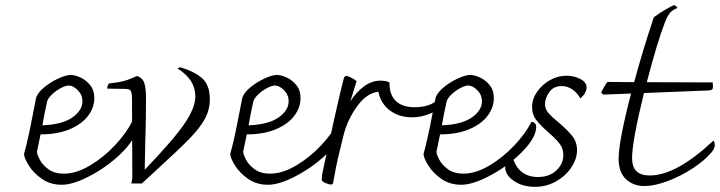

<svg xmlns="http://www.w3.org/2000/svg" viewBox="-20 -710 2786 743"><path d="M509 -219Q509 -179 457.5 -125.5Q406 -72 336 -33.5Q266 5 219 5Q174 5 141 -18.5Q108 -42 90.5 -71Q73 -100 73 -114Q89 -171 108 -272L119 -328Q123 -348 148 -369.5Q173 -391 204 -405.5Q235 -420 254 -420Q269 -420 290.5 -410.5Q312 -401 328.5 -381Q345 -361 345 -330Q345 -294 321 -262Q297 -230 250 -210Q203 -190 137 -190L123 -123Q123 -114 133.5 -93Q144 -72 167.5 -55Q191 -38 227 -38Q275 -38 328 -69.5Q381 -101 425 -148Q469 -195 491 -239Q509 -236 509 -219ZM162 -316Q152 -271 144 -225Q221 -228 260 -255.5Q299 -283 299 -318Q299 -343 281 -361Q263 -379 246 -379Q234 -379 215 -369Q196 -359 180.5 -344Q165 -329 162 -316Z M792 -326Q792 -285 772.5 -249.5Q753 -214 713 -173Q673 -132 580 -47Q563 -32 529 0H488Q492 -16 492 -23L491 -284V-319Q491 -349 486.5 -357.5Q482 -366 464 -366L395 -367Q395 -380 402 -387Q438 -391 455.5 -395.5Q473 -400 487 -406Q501 -412 510 -416Q533 -408 539 -387Q545 -366 545 -331Q545 -241 542 -154Q542 -139 540 -53Q654 -172 695 -233Q736 -294 736 -337Q736 -402 667 -445L677 -450Q736 -432 764 -405.5Q792 -379 792 -326Z M1307 -219Q1307 -179 1255.5 -125.5Q1204 -72 1134 -33.5Q1064 5 1017 5Q972 5 939 -18.5Q906 -42 888.5 -71Q871 -100 871 -114Q887 -171 906 -272L917 -328Q921 -348 946 -369.5Q971 -391 1002 -405.5Q1033 -420 1052 -420Q1067 -420 1088.5 -410.5Q1110 -401 1126.5 -381Q1143 -361 1143 -330Q1143 -294 1119 -262Q1095 -230 1048 -210Q1001 -190 935 -190L921 -123Q921 -114 931.5 -93Q942 -72 965.5 -55Q989 -38 1025 -38Q1073 -38 1126 -69.5Q1179 -101 1223 -148Q1267 -195 1289 -239Q1307 -236 1307 -219ZM960 -316Q950 -271 942 -225Q1019 -228 1058 -255.5Q1097 -283 1097 -318Q1097 -343 1079 -361Q1061 -379 1044 -379Q1032 -379 1013 -369Q994 -359 978.5 -344Q963 -329 960 -316Z M1709 -340Q1709 -319 1689.5 -299.5Q1670 -280 1638.5 -268Q1607 -256 1575 -256Q1525 -256 1489.5 -282Q1454 -308 1444 -355Q1399 -350 1361.5 -298Q1324 -246 1309 -185Q1307 -175 1294 -123.5Q1281 -72 1269 -2Q1268 1 1266.5 2.5Q1265 4 1260 4Q1253 4 1239 -2Q1225 -8 1225 -15Q1225 -29 1230 -52Q1291 -334 1309 -401Q1311 -410 1313.5 -413Q1316 -416 1322 -416Q1326 -416 1339 -409.5Q1352 -403 1360 -396L1342 -338L1336 -318Q1359 -354 1389 -376Q1419 -398 1453 -398Q1463 -398 1473 -396Q1483 -394 1487 -391Q1487 -342 1512.5 -318.5Q1538 -295 1584 -295Q1625 -295 1652 -309Q1679 -323 1699 -357Q1703 -356 1706 -351Q1709 -346 1709 -340Z M2055 -219Q2055 -179 2003.5 -125.5Q1952 -72 1882 -33.5Q1812 5 1765 5Q1720 5 1687 -18.5Q1654 -42 1636.5 -71Q1619 -100 1619 -114Q1635 -171 1654 -272L1665 -328Q1669 -348 1694 -369.5Q1719 -391 1750 -405.5Q1781 -420 1800 -420Q1815 -420 1836.5 -410.5Q1858 -401 1874.5 -381Q1891 -361 1891 -330Q1891 -294 1867 -262Q1843 -230 1796 -210Q1749 -190 1683 -190L1669 -123Q1669 -114 1679.5 -93Q1690 -72 1713.5 -55Q1737 -38 1773 -38Q1821 -38 1874 -69.5Q1927 -101 1971 -148Q2015 -195 2037 -239Q2055 -236 2055 -219ZM1708 -316Q1698 -271 1690 -225Q1767 -228 1806 -255.5Q1845 -283 1845 -318Q1845 -343 1827 -361Q1809 -379 1792 -379Q1780 -379 1761 -369Q1742 -359 1726.5 -344Q1711 -329 1708 -316Z M1935 -63Q1935 -79 1944 -89Q1953 -99 1964 -101Q1975 -63 2000 -44Q2025 -25 2061 -25Q2106 -25 2133 -50.5Q2160 -76 2160 -110Q2160 -135 2145.5 -154Q2131 -173 2102 -198Q2070 -226 2054.5 -246.5Q2039 -267 2039 -296Q2039 -327 2058.5 -355Q2078 -383 2108.5 -400Q2139 -417 2172 -417Q2201 -417 2225.5 -404.5Q2250 -392 2250 -371Q2250 -351 2226 -329Q2213 -352 2194 -364.5Q2175 -377 2154 -377Q2122 -377 2105.5 -353.5Q2089 -330 2089 -307Q2089 -288 2102 -273Q2115 -258 2143 -235Q2177 -206 2195 -183Q2213 -160 2213 -129Q2213 -96 2191.5 -63Q2170 -30 2132.5 -8.5Q2095 13 2050 13Q2002 13 1968.5 -10Q1935 -33 1935 -63Z M2746 -149Q2746 -141 2743 -135Q2740 -129 2733 -120Q2707 -89 2660.5 -58.5Q2614 -28 2563 -9Q2512 10 2474 10Q2431 10 2402.5 -16.5Q2374 -43 2374 -96Q2374 -163 2422 -348L2316 -344Q2314 -345 2310.5 -347.5Q2307 -350 2306 -352Q2309 -357 2317 -372Q2325 -387 2331 -393L2434 -392Q2467 -514 2510 -643Q2528 -657 2556 -673.5Q2584 -690 2590 -690Q2599 -686 2601 -679Q2583 -672 2573 -660.5Q2563 -649 2553 -623Q2524 -549 2483 -392L2738 -391L2739 -375Q2739 -367 2736 -364Q2733 -361 2722 -360Q2708 -359 2472 -350Q2426 -162 2426 -99Q2426 -64 2443 -47.5Q2460 -31 2495 -31Q2597 -31 2741 -166Q2746 -159 2746 -149Z"/></svg>

Font: Charmonman
Style: Regular
Weight: 400
Designer: Ekaluck Peanpanawate
Foundry: Cadson Demak Co.,Ltd.
Version: Version 1.000; ttfautohint (v1.6)